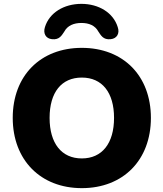

<svg xmlns="http://www.w3.org/2000/svg" viewBox="-20 -964 847 995"><path d="M249 -761C289 -756 301 -783 313 -800C330 -832 363 -845 402 -845C441 -845 473 -832 490 -800C502 -783 514 -756 554 -761C585 -764 602 -790 590 -824C567 -898 492 -944 402 -944C311 -944 236 -898 213 -824C202 -790 218 -764 249 -761ZM404 11C618 11 762 -134 762 -353C762 -572 618 -716 404 -716C190 -716 46 -572 46 -353C46 -135 190 11 404 11ZM404 -143C299 -143 237 -221 237 -353C237 -486 299 -562 404 -562C509 -562 571 -485 571 -353C571 -221 509 -143 404 -143Z"/></svg>

Font: Nunito Black
Style: Regular
Weight: 900
Designer: Vernon Adams
Foundry: Vernon Adams
Version: Version 3.602